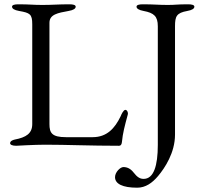

<svg xmlns="http://www.w3.org/2000/svg" viewBox="-20 -673 964 893"><path d="M55 5C55 5 140 0 190 0C290 0 399 5 533 5C543 5 546 -3 547 -12C551 -54 560 -87 574 -139C574 -140 575 -142 575 -144C575 -152 571 -162 563 -162C554 -162 544 -140 541 -132C514 -76 477 -35 411 -35H287C221 -35 210 -55 210 -96V-567C210 -606 249 -613 299 -622C322 -626 332 -633 332 -642C332 -650 320 -653 303 -653C249 -653 226 -650 177 -650C133 -650 119 -653 65 -653C48 -653 36 -650 36 -642C36 -633 46 -626 69 -622C119 -613 130 -608 130 -560V-96C130 -52 101 -34 49 -24C45 -23 27 -19 27 -7C27 0 37 5 55 5ZM618 200C657 200 688 178 715 146C747 108 794 37 794 -47V-551C794 -597 801 -613 851 -622C874 -626 884 -633 884 -642C884 -650 872 -653 855 -653C801 -653 798 -650 761 -650C715 -650 698 -653 644 -653C627 -653 615 -650 615 -642C615 -633 626 -626 648 -622C696 -613 714 -597 714 -551V1C714 98 695 159 648 159C631 159 618 151 601 129C587 111 571 104 554 104C539 104 515 128 515 151C515 182 550 200 618 200Z"/></svg>

Font: EB Garamond
Style: Regular
Weight: 400
Designer: Georg Duffner and Octavio Pardo
Foundry: Georg Duffner
Version: Version 1.000;PS 001.000;hotconv 1.0.88;makeotf.lib2.5.64775